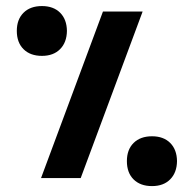

<svg xmlns="http://www.w3.org/2000/svg" viewBox="-20 -588 640 634"><path d="M320 -550H451L246.5 0H115.5ZM35.5 -486Q35.5 -524 57.8 -546Q80 -568 118.5 -568Q156.5 -568 178.5 -546Q200.5 -524 201 -486Q200.5 -448 178.5 -425.8Q156.5 -403.5 118.5 -403.5Q80 -403.5 57.8 -425.5Q35.5 -447.5 35.5 -486ZM399 -56Q399 -94 421.2 -116Q443.5 -138 482 -138Q520 -138 542 -116Q564 -94 564.5 -56Q564 -18 542 4.2Q520 26.5 482 26.5Q443.5 26.5 421.2 4.5Q399 -17.5 399 -56Z"/></svg>

Font: JuliaMono Black
Style: Italic
Weight: 900
Italic angle: -9°
Monospace: yes
Designer: cormullion
Foundry: corm
Version: Version 0.057; ttfautohint (v1.8.4)